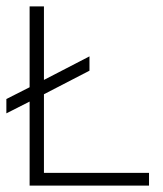

<svg xmlns="http://www.w3.org/2000/svg" viewBox="-25 -583 511 603"><path d="M443 0V-40H113V-287L256 -361V-406L113 -332V-563H68V-309L-5 -272V-227L68 -264V0Z"/></svg>

Font: OSH Darker Grotesque
Style: Regular
Weight: 400
Designer: Gabriel Lam
Foundry: TypeRant
Version: Version 1.000;Glyphs 3.1.1 (3148)